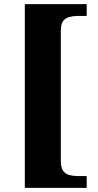

<svg xmlns="http://www.w3.org/2000/svg" viewBox="-20 -780 476 928"><path d="M100 128V-760H399V-703H356Q334 -703 315 -698Q296 -693 285 -678Q274 -663 274 -631V-1Q274 30 285 45.5Q296 61 315 66Q334 71 356 71H399V128Z"/></svg>

Font: Noto Serif Thai ExtraBold
Style: Regular
Weight: 800
Version: Version 2.001